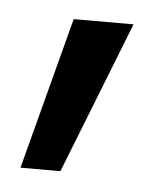

<svg xmlns="http://www.w3.org/2000/svg" viewBox="-31 -127 234 278"><g transform="rotate(5 86.0 12.5)"><path d="M8 123 66 -98H153L66 123Z"/></g></svg>

Font: DM Sans 36pt
Style: Regular
Weight: 400
Designer: Colophon Foundry, Jonny Pinhorn
Foundry: Colophon Foundry
Version: Version 4.004;gftools[0.9.30]